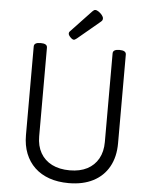

<svg xmlns="http://www.w3.org/2000/svg" viewBox="-71 -1197 1004 1273"><g transform="rotate(5 431.5 -560.5)"><path d="M434 19Q362 19 305 -1Q248 -21 208 -59Q168 -97 146.5 -151Q125 -205 125 -273V-863Q125 -877 136 -883.5Q147 -890 169 -890Q191 -890 202 -883.5Q213 -877 213 -863V-273Q213 -209 239.5 -162.5Q266 -116 315.5 -91Q365 -66 434 -66Q502 -66 550 -91Q598 -116 624 -162.5Q650 -209 650 -273V-863Q650 -877 661 -883.5Q672 -890 694 -890Q738 -890 738 -863V-273Q738 -182 701.5 -116.5Q665 -51 597 -16Q529 19 434 19ZM386 -931Q376 -931 362.5 -945Q349 -959 349 -969Q349 -973 350 -976.5Q351 -980 357 -986L492 -1129Q497 -1134 501.5 -1137Q506 -1140 511 -1140Q521 -1140 534 -1131Q547 -1122 556.5 -1110Q566 -1098 566 -1088Q566 -1081 563.5 -1076Q561 -1071 551 -1063L405 -941Q399 -937 394.5 -934Q390 -931 386 -931Z"/></g></svg>

Font: Playwrite AT
Style: Regular
Weight: 400
Designer: Veronika Burian, José Scaglione
Foundry: TypeTogether
Version: Version 1.002